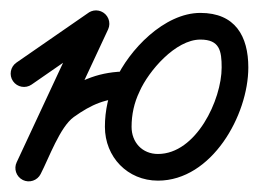

<svg xmlns="http://www.w3.org/2000/svg" viewBox="-26 -309 486 360"><path d="M-1.6 -156.8C6.3 -145.4 21.9 -142.6 33.2 -150.4C78.2 -181.6 123.2 -212.8 168.2 -243.9C179.6 -251.8 182.4 -267.4 174.6 -278.7C166.7 -290.1 151.1 -292.9 139.8 -285C139.8 -285 139.8 -285 139.8 -285C94.8 -253.9 49.8 -222.7 4.8 -191.6C-6.6 -183.7 -9.4 -168.1 -1.6 -156.8ZM164.6 -287.1C152.1 -293 137.2 -287.6 131.3 -275C89.3 -184.9 47.3 -94.7 5.2 -4.6C-0.6 7.9 4.8 22.8 17.3 28.7C29.8 34.5 44.7 29.1 50.5 16.6C50.5 16.6 50.5 16.6 50.5 16.6C92.6 -73.6 134.6 -163.8 176.7 -253.9C182.5 -266.4 177.1 -281.3 164.6 -287.1ZM16.3 28.2C28.6 34.6 43.7 29.8 50.1 17.5C65.9 -13 86.5 -71.1 112.5 -89.7C145.9 -113.5 172.9 -125 213 -125C226.8 -125 238 -136.2 238 -150C238 -163.8 226.8 -175 213 -175C213 -175 213 -175 213 -175C162.2 -175 125.3 -160.2 83.5 -130.3C48.4 -105.3 25.8 -44.2 5.7 -5.5C-0.7 6.7 4.1 21.8 16.3 28.2ZM270.2 -20.3C240.7 -20.3 220.7 -42.1 220.7 -71.2C220.7 -94 225.5 -116.5 235.5 -137C235.5 -137.1 235.6 -137.2 235.7 -137.4C235.7 -137.6 235.8 -137.8 235.8 -137.8C252.8 -176 303.1 -234.8 349.7 -234.8C385.9 -234.8 389.6 -213.6 389.6 -182.5C389.6 -121.8 341.8 -20.3 270.2 -20.3ZM190.5 -159C177.2 -131.6 170.7 -101.5 170.7 -71.2C170.7 -14.7 213.1 29.7 270.2 29.7C371.1 29.7 439.6 -93.1 439.6 -182.5C439.6 -241.3 414.9 -284.8 349.7 -284.8C282 -284.8 215.6 -215.3 190.2 -158.2C190.2 -158.2 190.2 -158.4 190.3 -158.6C190.4 -158.8 190.5 -159 190.5 -159Z"/></svg>

Font: FRB American Cursive Guidelines Arrows Semibold
Style: Italic
Weight: 600
Italic angle: -25°
Version: Version 2.0;Modular Font Editor K font №1